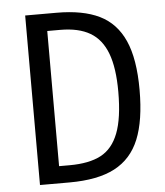

<svg xmlns="http://www.w3.org/2000/svg" viewBox="-52 -771 704 818"><g transform="rotate(-5 300.0 -362.5)"><path d="M86 -725H220Q332.5 -725 403.2 -690.5Q474 -656 509 -577.8Q544 -499.5 544 -367Q544 -236 511.2 -156Q478.5 -76 406 -38Q333.5 0 212 0H86ZM453 -367Q453 -469 429.5 -531.2Q406 -593.5 357 -622.2Q308 -651 229 -651H174V-73H219Q302.5 -73 353 -99.5Q403.5 -126 428.2 -190Q453 -254 453 -367Z"/></g></svg>

Font: JuliaMono
Style: Regular
Weight: 400
Monospace: yes
Designer: cormullion
Foundry: corm
Version: Version 0.055; ttfautohint (v1.8.4)